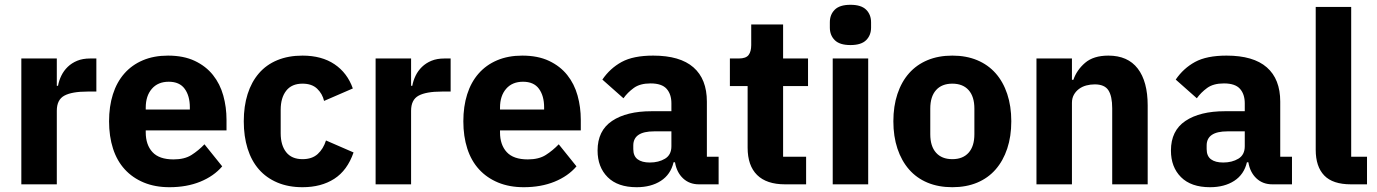

<svg xmlns="http://www.w3.org/2000/svg" viewBox="-20 -769 5743 801"><path d="M69 0V-525H217V-411H222Q226 -433 236 -453.5Q246 -474 262.5 -490Q279 -506 302 -515.5Q325 -525 356 -525H382V-387H345Q280 -387 248.5 -370Q217 -353 217 -307V0Z M687 12Q627 12 580 -7.5Q533 -27 500.5 -62.5Q468 -98 451.5 -149Q435 -200 435 -263Q435 -325 451 -375.5Q467 -426 498.5 -462Q530 -498 576 -517.5Q622 -537 681 -537Q746 -537 792.5 -515Q839 -493 868.5 -456Q898 -419 911.5 -370.5Q925 -322 925 -269V-225H588V-217Q588 -165 616 -134.5Q644 -104 704 -104Q750 -104 779 -122.5Q808 -141 833 -167L907 -75Q872 -34 815.5 -11Q759 12 687 12ZM684 -428Q639 -428 613.5 -398.5Q588 -369 588 -320V-312H772V-321Q772 -369 750.5 -398.5Q729 -428 684 -428Z M1242 12Q1183 12 1137 -7.5Q1091 -27 1060 -62.5Q1029 -98 1013 -149Q997 -200 997 -263Q997 -326 1013 -376.5Q1029 -427 1060 -463Q1091 -499 1137 -518Q1183 -537 1242 -537Q1322 -537 1375.5 -501Q1429 -465 1452 -400L1332 -348Q1325 -378 1303 -399Q1281 -420 1242 -420Q1197 -420 1174 -390.5Q1151 -361 1151 -311V-213Q1151 -163 1174 -134Q1197 -105 1242 -105Q1282 -105 1305.5 -126.5Q1329 -148 1340 -183L1455 -133Q1429 -58 1374.5 -23Q1320 12 1242 12Z M1547 0V-525H1695V-411H1700Q1704 -433 1714 -453.5Q1724 -474 1740.5 -490Q1757 -506 1780 -515.5Q1803 -525 1834 -525H1860V-387H1823Q1758 -387 1726.5 -370Q1695 -353 1695 -307V0Z M2165 12Q2105 12 2058 -7.5Q2011 -27 1978.5 -62.5Q1946 -98 1929.5 -149Q1913 -200 1913 -263Q1913 -325 1929 -375.5Q1945 -426 1976.5 -462Q2008 -498 2054 -517.5Q2100 -537 2159 -537Q2224 -537 2270.5 -515Q2317 -493 2346.5 -456Q2376 -419 2389.5 -370.5Q2403 -322 2403 -269V-225H2066V-217Q2066 -165 2094 -134.5Q2122 -104 2182 -104Q2228 -104 2257 -122.5Q2286 -141 2311 -167L2385 -75Q2350 -34 2293.5 -11Q2237 12 2165 12ZM2162 -428Q2117 -428 2091.5 -398.5Q2066 -369 2066 -320V-312H2250V-321Q2250 -369 2228.5 -398.5Q2207 -428 2162 -428Z M2896 0Q2856 0 2829.5 -25Q2803 -50 2796 -92H2790Q2778 -41 2737 -14.5Q2696 12 2636 12Q2557 12 2515 -30Q2473 -72 2473 -141Q2473 -224 2533.5 -264.5Q2594 -305 2698 -305H2781V-338Q2781 -376 2761 -398.5Q2741 -421 2694 -421Q2650 -421 2624 -402Q2598 -383 2581 -359L2493 -437Q2525 -484 2573.5 -510.5Q2622 -537 2705 -537Q2817 -537 2873 -488Q2929 -439 2929 -345V-115H2978V0ZM2691 -91Q2728 -91 2754.5 -107Q2781 -123 2781 -159V-221H2709Q2622 -221 2622 -162V-147Q2622 -118 2640 -104.5Q2658 -91 2691 -91Z M3255 0Q3178 0 3138.5 -39Q3099 -78 3099 -153V-410H3025V-525H3062Q3092 -525 3103 -539.5Q3114 -554 3114 -581V-667H3247V-525H3351V-410H3247V-115H3343V0Z M3528 -581Q3483 -581 3462.5 -601.5Q3442 -622 3442 -654V-676Q3442 -708 3462.5 -728.5Q3483 -749 3528 -749Q3573 -749 3593.5 -728.5Q3614 -708 3614 -676V-654Q3614 -622 3593.5 -601.5Q3573 -581 3528 -581ZM3454 -525H3602V0H3454Z M3953 12Q3895 12 3849.5 -7Q3804 -26 3772.5 -62Q3741 -98 3724 -149Q3707 -200 3707 -263Q3707 -326 3724 -377Q3741 -428 3772.5 -463.5Q3804 -499 3849.5 -518Q3895 -537 3953 -537Q4011 -537 4056.5 -518Q4102 -499 4133.5 -463.5Q4165 -428 4182 -377Q4199 -326 4199 -263Q4199 -200 4182 -149Q4165 -98 4133.5 -62Q4102 -26 4056.5 -7Q4011 12 3953 12ZM3953 -105Q3997 -105 4021 -132Q4045 -159 4045 -209V-316Q4045 -366 4021 -393Q3997 -420 3953 -420Q3909 -420 3885 -393Q3861 -366 3861 -316V-209Q3861 -159 3885 -132Q3909 -105 3953 -105Z M4304 0V-525H4452V-436H4458Q4472 -477 4507 -507Q4542 -537 4604 -537Q4685 -537 4726.5 -483Q4768 -429 4768 -329V0H4620V-317Q4620 -368 4604 -392.5Q4588 -417 4547 -417Q4529 -417 4512 -412.5Q4495 -408 4481.5 -398Q4468 -388 4460 -373.5Q4452 -359 4452 -340V0Z M5288 0Q5248 0 5221.5 -25Q5195 -50 5188 -92H5182Q5170 -41 5129 -14.5Q5088 12 5028 12Q4949 12 4907 -30Q4865 -72 4865 -141Q4865 -224 4925.5 -264.5Q4986 -305 5090 -305H5173V-338Q5173 -376 5153 -398.5Q5133 -421 5086 -421Q5042 -421 5016 -402Q4990 -383 4973 -359L4885 -437Q4917 -484 4965.5 -510.5Q5014 -537 5097 -537Q5209 -537 5265 -488Q5321 -439 5321 -345V-115H5370V0ZM5083 -91Q5120 -91 5146.5 -107Q5173 -123 5173 -159V-221H5101Q5014 -221 5014 -162V-147Q5014 -118 5032 -104.5Q5050 -91 5083 -91Z M5616 0Q5540 0 5504.5 -37Q5469 -74 5469 -144V-740H5617V-115H5683V0Z"/></svg>

Font: IBM Plex Sans Thai
Style: Bold
Weight: 700
Designer: Mike Abbink, Paul van der Laan, Pieter van Rosmalen, Ben Mitchell, Mark Frömberg
Foundry: Bold Monday
Version: Version 1.2